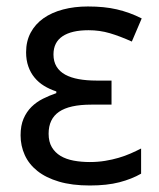

<svg xmlns="http://www.w3.org/2000/svg" viewBox="-20 -566 493 596"><path d="M326.2 -315.9V-241.2H263.2Q195.8 -241.2 163.3 -219Q130.9 -196.8 130.9 -150.9Q130.9 -126 140.9 -109.1Q150.9 -92.3 168 -82Q185.1 -71.8 208.5 -67.4Q231.9 -63 258.8 -63Q283.7 -63 306.2 -66.7Q328.6 -70.3 348.4 -76.2Q368.2 -82 385.5 -89.6Q402.8 -97.2 418 -105V-26.9Q389.2 -10.3 350.6 -0.2Q312 9.8 258.8 9.8Q203.6 9.8 163.1 -2.2Q122.6 -14.2 96.2 -35.2Q69.8 -56.2 56.9 -84.7Q43.9 -113.3 43.9 -146Q43.9 -176.3 53.2 -197.8Q62.5 -219.2 77.9 -234.4Q93.3 -249.5 113.3 -259.5Q133.3 -269.5 154.8 -276.9V-282.2Q133.8 -289.1 116.7 -299.6Q99.6 -310.1 87.2 -325.2Q74.7 -340.3 67.9 -359.9Q61 -379.4 61 -403.8Q61 -438 75.2 -464.6Q89.4 -491.2 115 -509.3Q140.6 -527.3 175.8 -536.6Q210.9 -545.9 252.9 -545.9Q278.8 -545.9 300.8 -543.7Q322.8 -541.5 342.8 -536.9Q362.8 -532.2 381.6 -525.4Q400.4 -518.6 419.9 -508.8L389.2 -437Q352.5 -453.6 321 -462.9Q289.6 -472.2 254.9 -472.2Q202.1 -472.2 174.1 -453.4Q146 -434.6 146 -397Q146 -375 155.5 -359.4Q165 -343.8 182.6 -334.2Q200.2 -324.7 224.6 -320.3Q249 -315.9 278.8 -315.9Z"/></svg>

Font: WenQuanYi Micro Hei
Style: Regular
Weight: 400
Foundry: Ascender Corporation
Version: Version 0.2.0-beta